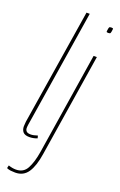

<svg xmlns="http://www.w3.org/2000/svg" viewBox="-181 -787 658 1055"><g transform="rotate(20 148.0 -260.0)"><path d="M129 -740H148L44 -85Q41 -66 39 -54Q37 -42 37 -32Q37 -21 44 -13.5Q51 -6 70 -6Q85 -6 109 -14L113 1Q90 10 67 10Q41 10 30 -2.5Q19 -15 19 -36Q19 -42 20 -49.5Q21 -57 21 -63ZM286 -710Q291 -710 294 -709Q297 -708 296 -702Q294 -684 291.5 -680Q289 -676 279 -676Q274 -676 271 -677Q268 -678 269 -684Q271 -702 273.5 -706Q276 -710 286 -710ZM266 -530 171 71Q160 144 134.5 182Q109 220 61 220Q47 220 34.5 218.5Q22 217 11 212L15 195Q38 203 59 203Q103 203 123 165.5Q143 128 153 66L247 -530Z"/></g></svg>

Font: Georama Condensed Thin
Style: Italic
Weight: 100
Width: 3
Italic angle: -9°
Designer: Jean-Baptiste Levee
Foundry: Production Type
Version: Version 1.000